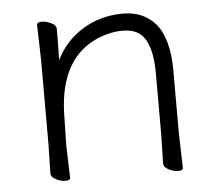

<svg xmlns="http://www.w3.org/2000/svg" viewBox="-42 -530 672 587"><g transform="rotate(-5 294.0 -237.0)"><path d="M151 1Q151 10 137 10Q123 10 107.5 2.5Q92 -5 92 -17L94 -105V-365L91 -472Q91 -481 105.5 -481Q120 -481 135 -473.5Q150 -466 150 -456V-428Q150 -411 149.5 -392Q149 -373 149 -359Q187 -437 272 -470Q311 -484 353.5 -484Q396 -484 425 -466.5Q454 -449 469 -421Q494 -374 494 -298V-105L497 1Q497 10 483 10Q469 10 453.5 2.5Q438 -5 438 -17L440 -105V-294Q440 -382 406 -414Q386 -432 349.5 -432Q313 -432 276 -417Q156 -368 150 -198Q149 -149 148 -105V-91Q148 -91 151 1Z"/></g></svg>

Font: LXGW WenKai TC Light
Style: Regular
Weight: 300
Designer: LXGW / Fontworks Inc.
Foundry: LXGW / Fontworks Inc.
Version: Version 1.330